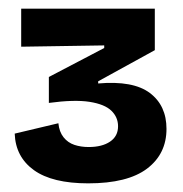

<svg xmlns="http://www.w3.org/2000/svg" viewBox="-20 -686 423 444"><path d="M184 -262Q101 -262 58.5 -292.5Q16 -323 14 -377L115 -401Q117 -381 127 -368.5Q137 -356 152 -351Q167 -346 185 -346Q216 -346 234.5 -358.5Q253 -371 253 -394Q253 -415 237.5 -430Q222 -445 187 -450.5Q152 -456 93 -448V-508L221 -575V-581L29 -578V-666H338V-570L207 -498V-493Q288 -500 326.5 -471Q365 -442 365 -388Q365 -330 320 -296Q275 -262 184 -262Z"/></svg>

Font: Bricolage Grotesque 96pt ExtraBold 96pt SemiBold
Style: Regular
Weight: 600
Version: Version 1.001;gftools[0.9.33.dev8+g029e19f]